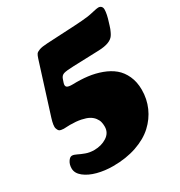

<svg xmlns="http://www.w3.org/2000/svg" viewBox="-176 -755 928 991"><g transform="rotate(-30 288.5 -260.0)"><path d="M232.4 -605 400.9 -613.8Q448.2 -616.2 482.4 -620.6Q497.1 -622.6 520.8 -628.2Q544.4 -633.8 552.7 -633.8Q564 -633.8 570.3 -627.2Q576.7 -620.6 576.7 -609.4Q576.7 -583 562 -538.1Q561.5 -536.1 557.6 -523.7Q553.7 -511.2 551.8 -506.3Q549.8 -501.5 545.4 -491.7Q541 -481.9 535.6 -474.1Q514.6 -442.9 445.8 -440.4L291.5 -435.1Q247.6 -433.6 232.4 -428.7Q217.3 -423.8 211.4 -407.2L204.6 -387.2Q198.7 -369.6 207 -362.5Q215.3 -355.5 241.7 -356Q288.6 -357.4 329.8 -352.3Q371.1 -347.2 409.7 -333Q448.2 -318.8 475.6 -296.1Q502.9 -273.4 519.5 -237.1Q536.1 -200.7 536.1 -154.3Q536.1 -99.1 514.9 -51Q493.7 -2.9 453.9 33.9Q414.1 70.8 351.6 92.3Q289.1 113.8 211.9 113.8Q162.6 113.8 118.9 102.3Q75.2 90.8 47.1 68.4Q19 45.9 19 17.1Q19 -6.3 30 -22.9Q41 -39.6 53.2 -39.6Q64.5 -39.6 80.3 -31.5Q96.2 -23.4 118.7 -15.1Q141.1 -6.8 168.5 -6.8Q211.4 -6.8 243.4 -27.6Q275.4 -48.3 275.4 -85Q275.4 -100.6 272.2 -113.3Q269 -126 259 -139.2Q249 -152.3 232.9 -161.4Q216.8 -170.4 189 -176.3Q161.1 -182.1 123.5 -182.1Q117.7 -182.1 105.5 -181.4Q93.3 -180.7 86.9 -180.7Q80.6 -180.7 71.3 -182.4Q62 -184.1 58.1 -189.2Q54.2 -194.3 51.3 -202.9Q48.3 -211.4 50.5 -226.3Q52.7 -241.2 59.1 -261.7L153.3 -560.1Q158.7 -577.1 163.8 -584.5Q168.9 -591.8 185.1 -597.7Q201.2 -603.5 232.4 -605Z"/></g></svg>

Font: Cooper* Black
Style: Italic
Weight: 900
Italic angle: -7°
Designer: Owen Earl
Foundry: indestructible type*
Version: Version 0.001